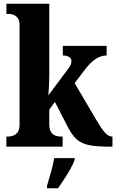

<svg xmlns="http://www.w3.org/2000/svg" viewBox="-20 -780 619 1021"><path d="M14 0V-54H27Q36 -54 49.5 -58.5Q63 -63 73.5 -76.5Q84 -90 84 -118V-646Q84 -672 73.5 -685Q63 -698 49.5 -702Q36 -706 27 -706H14V-760H242V-378Q242 -360 241 -338Q240 -316 239 -297.5Q238 -279 237 -273L344 -416Q356 -431 358 -441Q360 -451 360 -456Q360 -469 347.5 -477Q335 -485 314 -485V-536H547V-485Q516 -485 486.5 -465Q457 -445 424 -400L377 -338L494 -139Q518 -98 537 -76Q556 -54 575 -54H578V0H566Q496 0 455 -8Q414 -16 388.5 -38.5Q363 -61 340 -106L272 -238L242 -197V-120Q242 -91 252 -77Q262 -63 275.5 -58.5Q289 -54 299 -54H313V0ZM230 208Q239 178 251 136Q263 94 268 61H377V71Q369 92 354 119Q339 146 321.5 172.5Q304 199 289 221H230Z"/></svg>

Font: Noto Serif Hebrew Condensed ExtraBold
Style: Regular
Weight: 800
Width: 3
Designer: Monotype Design Team
Foundry: Monotype Imaging Inc.
Version: Version 2.004; ttfautohint (v1.8.4.7-5d5b)